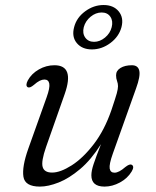

<svg xmlns="http://www.w3.org/2000/svg" viewBox="-20 -716 607 746"><path d="M491.5 -76Q503.5 -69.5 491.5 -49.5Q475.5 -23 446 -7Q416.5 9 386 9Q335 9 335 -35Q335 -52.5 343.8 -78.8Q352.5 -105 372.5 -156Q334 -95 291.2 -59Q248.5 -23 208 -7Q167.5 9 135 9Q77 9 71 -29.5Q65 -68 90 -138.5L161 -337.5Q174.5 -375 171.5 -391Q168.5 -407 152.5 -407Q144 -407 134.2 -402.2Q124.5 -397.5 111.5 -386Q96 -373 88 -377Q77.5 -383 88 -403.5Q102.5 -430 131 -446.2Q159.5 -462.5 191.5 -462.5Q270.5 -462.5 231.5 -351L159 -145Q139.5 -89 145.8 -67.2Q152 -45.5 182.5 -45.5Q214.5 -45.5 258.5 -73.5Q302.5 -101.5 344.2 -155.8Q386 -210 413 -288.5Q429 -336 433.8 -353.5Q438.5 -371 438.5 -381Q438.5 -391.5 434.8 -401.2Q431 -411 431 -423.5Q431 -441.5 448.2 -452Q465.5 -462.5 492.5 -462.5Q516.5 -462.5 521.2 -441.2Q526 -420 508.5 -372L418.5 -119.5Q403.5 -77.5 406.2 -61.2Q409 -45 425 -45Q442 -45 467 -67Q483.5 -80 491.5 -76ZM337 -524Q299 -524 278.5 -548.5Q258 -573 268 -610.5Q277.5 -647.5 310.8 -672Q344 -696.5 382.5 -696.5Q421 -696.5 441.2 -671.8Q461.5 -647 452 -610.5Q442 -573.5 408.8 -548.8Q375.5 -524 337 -524ZM375 -667.5Q352 -667.5 332 -651Q312 -634.5 305.5 -610.5Q299.5 -586.5 311.2 -570Q323 -553.5 345.5 -553.5Q368 -553.5 388 -570Q408 -586.5 414 -610.5Q420 -634.5 408.8 -651Q397.5 -667.5 375 -667.5Z"/></svg>

Font: Fraunces 9pt S050 Light
Style: Italic
Weight: 300
Italic angle: -16°
Version: Version 1.000; ttfautohint (v1.8.3)